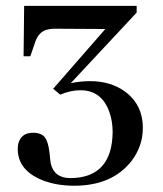

<svg xmlns="http://www.w3.org/2000/svg" viewBox="-20 -541 543 640"><path d="M435.5 -499V-521.5H60.5L58.6 -353.5H81.1L98.6 -404.3Q111.3 -438.5 142.6 -443.4Q149.4 -444.3 156.2 -445.3L331.1 -444.3L157.2 -245.1L180.7 -225.6Q215.8 -240.2 248 -240.2Q319.3 -240.2 344.7 -167Q355.5 -136.7 355.5 -100.6Q353.5 51.8 214.8 52.7Q161.1 52.7 149.4 4.9Q147.5 -5.9 145.5 -27.3Q140.6 -76.2 124 -88.9Q111.3 -98.6 90.8 -98.6Q47.9 -98.6 40 -57.6Q39.1 -50.8 39.1 -44.9Q39.1 26.4 121.1 59.6Q168 78.1 227.5 78.1Q353.5 78.1 418 -3.9Q456.1 -53.7 456.1 -114.3Q456.1 -193.4 394.5 -237.3Q347.7 -270.5 280.3 -270.5Q247.1 -270.5 215.8 -263.7Z"/></svg>

Font: Abhaya Libre SemiBold
Style: Regular
Weight: 600
Designer: Pushpananda Ekanayake, Sol Matas, Pathum Egodawatta
Foundry: Mooniak
Version: Version 1.050 ; ttfautohint (v1.6)